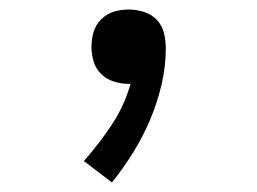

<svg xmlns="http://www.w3.org/2000/svg" viewBox="-20 -168 540 403"><path d="M215 215 156 170Q188 134 214.5 94Q241 54 254 8H249Q234 8 218.5 3Q203 -2 192 -13Q181 -24 176.5 -39Q172 -54 172 -70Q172 -86 176.5 -101Q181 -116 192.5 -127.5Q204 -139 219 -143.5Q234 -148 250 -148Q266 -148 282 -143Q298 -138 309 -126.5Q320 -115 324 -99Q328 -83 328 -67Q328 -28 319 10Q310 48 295 83.5Q280 119 259.5 152Q239 185 215 215Z"/></svg>

Font: Iosevka Web
Style: Regular
Weight: 400
Monospace: yes
Designer: Belleve Invis
Foundry: Belleve Invis
Version: Version 28.0.3; ttfautohint (v1.8.3)